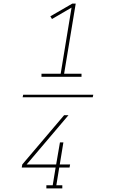

<svg xmlns="http://www.w3.org/2000/svg" viewBox="-20 -870 640 1060"><path d="M209 -446V-463H315L375 -828L267 -765L258 -780L379 -850H398L334 -463H430V-446ZM324 170H236V153H271L287 55H100L103 38L334 -234H358L145 17L127 38H290L311 -84H330L310 38H367L364 55H307L291 153H324ZM105 -333 108 -347H495L492 -333Z"/></svg>

Font: Iosevka Curly Slab ThExObl
Style: Regular
Weight: 100
Width: 7
Italic angle: -9°
Monospace: yes
Designer: Belleve Invis
Foundry: Belleve Invis
Version: Version 11.1.0; ttfautohint (v1.8.3)